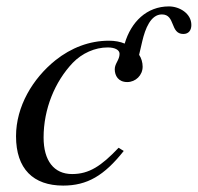

<svg xmlns="http://www.w3.org/2000/svg" viewBox="-20 -568 617 599"><path d="M350 -107C296 -50 258 -25 205 -25C148 -25 116 -67 116 -139C116 -228 151 -313 207 -372C236 -402 276 -420 316 -420C339 -420 353 -412 353 -400C353 -381 338 -370 338 -352C338 -332 349 -312 377 -312C403 -312 425 -333 425 -360C425 -373 421 -387 414 -397L424 -440C433 -478 450 -523 485 -523C528 -523 510 -462 552 -462C569 -462 577 -474 577 -490C577 -526 540 -548 507 -548C438 -548 389 -500 369 -432C355 -438 338 -441 320 -441C259 -441 202 -419 153 -380C82 -323 30 -236 30 -143C30 -41 84 11 177 11C252 11 305 -20 366 -97Z"/></svg>

Font: XITS
Style: Italic
Weight: 400
Italic angle: -16.33°
Designer: MicroPress Inc., with final additions and corrections provided by Coen Hoffman, Elsevier (retired)
Version: Version 1.302